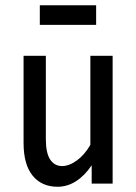

<svg xmlns="http://www.w3.org/2000/svg" viewBox="-20 -701 520 733"><path d="M410 0H330V-70Q303 -30 270 -9Q237 12 200 12Q139 12 104.5 -30.5Q70 -73 70 -155V-488H155V-170Q155 -117 171.5 -92Q188 -67 217 -67Q244 -67 273.5 -88.5Q303 -110 325 -148V-488H410ZM347 -681V-606H132V-681Z"/></svg>

Font: Ropa Sans
Style: Regular
Weight: 400
Designer: Botio Nikoltchev
Foundry: Botio Nikoltchev
Version: Version 1.100